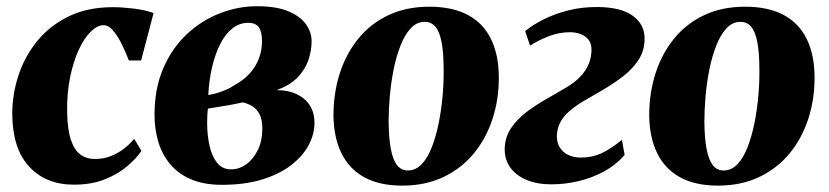

<svg xmlns="http://www.w3.org/2000/svg" viewBox="-20 -568 2600 602"><path d="M211.5 11Q124 11 71.8 -45.2Q19.5 -101.5 18.5 -208.5Q18 -269.5 37.2 -329.5Q56.5 -389.5 95.8 -438.2Q135 -487 194.5 -516.2Q254 -545.5 334 -545.5Q363.5 -545.5 400 -541Q436.5 -536.5 461.5 -527L422.5 -378.5H384Q372 -410 359 -435Q346 -460 332.5 -474.5Q319 -489 305 -489Q285.5 -489 265 -469.2Q244.5 -449.5 227.5 -413.2Q210.5 -377 200 -326.8Q189.5 -276.5 190.5 -216Q191.5 -162 202.2 -129.8Q213 -97.5 232 -83.5Q251 -69.5 277.5 -69.5Q305 -69.5 328.5 -79Q352 -88.5 370.2 -103Q388.5 -117.5 400.5 -133L423.5 -95Q408.5 -72.5 380 -47.8Q351.5 -23 309.5 -6Q267.5 11 211.5 11Z M676 11.5Q619 11.5 578.5 -6Q538 -23.5 512.8 -54.2Q487.5 -85 476 -124.5Q464.5 -164 464.5 -208Q464.5 -290.5 492 -354Q519.5 -417.5 565.8 -460.8Q612 -504 669.2 -526.2Q726.5 -548.5 785.5 -548.5Q846 -548.5 883.8 -532.8Q921.5 -517 939.2 -492Q957 -467 957 -439Q957 -409 946.8 -379.2Q936.5 -349.5 912.5 -324.8Q888.5 -300 847 -285.5Q883 -285.5 909.8 -273Q936.5 -260.5 951.2 -237.8Q966 -215 966 -183Q966 -147 947.5 -112.5Q929 -78 892.2 -49.8Q855.5 -21.5 801.2 -5Q747 11.5 676 11.5ZM704.5 -37Q729.5 -37 751.5 -52.5Q773.5 -68 787.8 -96.5Q802 -125 802.5 -162.5Q803 -192 794 -209.2Q785 -226.5 771 -235Q757 -243.5 741.5 -247Q731.5 -245 720.8 -242.8Q710 -240.5 699.5 -238.5Q689 -236.5 678 -235Q666.5 -233 655 -231.2Q643.5 -229.5 632 -227.5Q630.5 -217.5 630 -205.5Q629.5 -193.5 629.5 -182.5Q629.5 -145 636.8 -111.8Q644 -78.5 660.5 -57.8Q677 -37 704.5 -37ZM633 -270Q649 -272.5 663.8 -277.2Q678.5 -282 691.5 -287.8Q704.5 -293.5 713.5 -300Q744 -316.5 763.2 -338Q782.5 -359.5 792 -385.2Q801.5 -411 801.5 -438.5Q801.5 -468.5 791.5 -482.5Q781.5 -496.5 758 -496.5Q731 -496.5 708.8 -479Q686.5 -461.5 670.8 -430.5Q655 -399.5 645.2 -358.5Q635.5 -317.5 633 -270Z M1326 -547Q1398.5 -547 1446.8 -521.2Q1495 -495.5 1519.2 -446.2Q1543.5 -397 1544 -327.5Q1544.5 -258 1524.5 -196Q1504.5 -134 1465.5 -86.8Q1426.5 -39.5 1370 -12.8Q1313.5 14 1241 14Q1170 14 1122.2 -12.2Q1074.5 -38.5 1050.5 -87.8Q1026.5 -137 1025.5 -205Q1025.5 -276.5 1045.5 -338.5Q1065.5 -400.5 1104 -447.5Q1142.5 -494.5 1198.5 -520.8Q1254.5 -547 1326 -547ZM1311.5 -499.5Q1286.5 -499.5 1267.8 -479.2Q1249 -459 1235.8 -425.2Q1222.5 -391.5 1214.2 -350.2Q1206 -309 1202.2 -266.2Q1198.5 -223.5 1198.5 -186.5Q1199 -134.5 1205.5 -100.5Q1212 -66.5 1225 -50Q1238 -33.5 1258.5 -33.5Q1284 -33.5 1302.8 -53.8Q1321.5 -74 1334.5 -108Q1347.5 -142 1355.8 -183.5Q1364 -225 1367.8 -268Q1371.5 -311 1371 -348.5Q1371 -403 1364.5 -436.2Q1358 -469.5 1345 -484.5Q1332 -499.5 1311.5 -499.5Z M1708.5 10Q1664.5 10 1631.2 -3.8Q1598 -17.5 1579.8 -43Q1561.5 -68.5 1562.5 -103.5Q1564 -139.5 1583 -167.2Q1602 -195 1631.5 -217.2Q1661 -239.5 1694.2 -258.2Q1727.5 -277 1757.5 -295Q1795 -317.5 1814.2 -346Q1833.5 -374.5 1834.5 -408.5Q1835.5 -430 1825.8 -442.8Q1816 -455.5 1800.2 -461.2Q1784.5 -467 1768 -467Q1733 -467 1700.8 -454.5Q1668.5 -442 1642 -425L1626.5 -470.5Q1651.5 -491 1686 -508Q1720.5 -525 1762 -535.5Q1803.5 -546 1851 -546Q1927.5 -546 1965.5 -517.5Q2003.5 -489 2001 -441Q1999.5 -406.5 1981.2 -379Q1963 -351.5 1934.2 -329.2Q1905.5 -307 1872.5 -287.5Q1839.5 -268 1808 -250Q1783 -235 1765 -219.2Q1747 -203.5 1737 -185Q1727 -166.5 1726 -143Q1725.5 -121.5 1735 -106Q1744.5 -90.5 1761.8 -82.2Q1779 -74 1801 -74Q1837 -74 1866 -87.5Q1895 -101 1930 -129.5L1938.5 -82Q1911 -50.5 1873.5 -30.2Q1836 -10 1793.5 0Q1751 10 1708.5 10Z M2316 -547Q2388.5 -547 2436.8 -521.2Q2485 -495.5 2509.2 -446.2Q2533.5 -397 2534 -327.5Q2534.5 -258 2514.5 -196Q2494.5 -134 2455.5 -86.8Q2416.5 -39.5 2360 -12.8Q2303.5 14 2231 14Q2160 14 2112.2 -12.2Q2064.5 -38.5 2040.5 -87.8Q2016.5 -137 2015.5 -205Q2015.5 -276.5 2035.5 -338.5Q2055.5 -400.5 2094 -447.5Q2132.5 -494.5 2188.5 -520.8Q2244.5 -547 2316 -547ZM2301.5 -499.5Q2276.5 -499.5 2257.8 -479.2Q2239 -459 2225.8 -425.2Q2212.5 -391.5 2204.2 -350.2Q2196 -309 2192.2 -266.2Q2188.5 -223.5 2188.5 -186.5Q2189 -134.5 2195.5 -100.5Q2202 -66.5 2215 -50Q2228 -33.5 2248.5 -33.5Q2274 -33.5 2292.8 -53.8Q2311.5 -74 2324.5 -108Q2337.5 -142 2345.8 -183.5Q2354 -225 2357.8 -268Q2361.5 -311 2361 -348.5Q2361 -403 2354.5 -436.2Q2348 -469.5 2335 -484.5Q2322 -499.5 2301.5 -499.5Z"/></svg>

Font: Merriweather 72pt Black
Style: Italic
Weight: 900
Italic angle: -7.8°
Version: Version 2.101